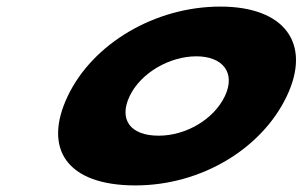

<svg xmlns="http://www.w3.org/2000/svg" viewBox="-20 -548 919 583"><path d="M185.6 -256C110.5 -98 180.8 15 391.2 15C593 15 775.7 -98 850.8 -256C926.9 -416 844.1 -528 649.3 -528C450.9 -528 261.7 -416 185.6 -256ZM373.6 -256C407.4 -327 495.3 -377 576.3 -377C656.2 -377 696.6 -327 662.8 -256C629.5 -186 545.3 -136 461.8 -136C374.6 -136 340.3 -186 373.6 -256Z"/></svg>

Font: Hussar
Style: BdSuprExtOblFive
Weight: 700
Foundry: Cannot Into Space Fonts
Version: Version 2.00